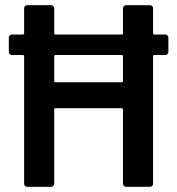

<svg xmlns="http://www.w3.org/2000/svg" viewBox="-20 -720 683 740"><path d="M629 -575V-520Q629 -515 625.5 -511.5Q622 -508 617 -508H575Q570 -508 570 -503V-12Q570 -7 566.5 -3.5Q563 0 558 0H466Q461 0 457.5 -3.5Q454 -7 454 -12V-298Q454 -303 449 -303H194Q189 -303 189 -298V-12Q189 -7 185.5 -3.5Q182 0 177 0H85Q80 0 76.5 -3.5Q73 -7 73 -12V-503Q73 -508 68 -508H26Q21 -508 17.5 -511.5Q14 -515 14 -520V-575Q14 -580 17.5 -583.5Q21 -587 26 -587H68Q73 -587 73 -592V-688Q73 -693 76.5 -696.5Q80 -700 85 -700H177Q182 -700 185.5 -696.5Q189 -693 189 -688V-592Q189 -587 194 -587H449Q454 -587 454 -592V-688Q454 -693 457.5 -696.5Q461 -700 466 -700H558Q563 -700 566.5 -696.5Q570 -693 570 -688V-592Q570 -587 575 -587H617Q622 -587 625.5 -583.5Q629 -580 629 -575ZM454 -408V-503Q454 -508 449 -508H194Q189 -508 189 -503V-408Q189 -403 194 -403H449Q454 -403 454 -408Z"/></svg>

Font: Barlow SemiBold
Style: Regular
Weight: 600
Designer: Jeremy Tribby
Foundry: Tribby Type
Version: Version 1.422